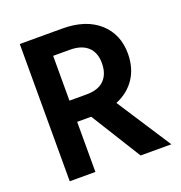

<svg xmlns="http://www.w3.org/2000/svg" viewBox="-123 -780 835 886"><g transform="rotate(-20 294.5 -337.0)"><path d="M278 -570H196V-350H280Q338 -350 367 -379.5Q396 -409 396 -462Q396 -514 365.5 -542Q335 -570 278 -570ZM196 0H70V-674H278Q393 -674 458.5 -616Q524 -558 524 -461Q523 -389 489 -339.5Q455 -290 396 -266L569 0H418L265 -246H196Z"/></g></svg>

Font: Hind Vadodara SemiBold
Style: Regular
Weight: 600
Designer: Hitesh Malaviya
Foundry: Indian Type Foundry
Version: Version 1.001;PS 1.0;hotconv 1.0.86;makeotf.lib2.5.63406; tt